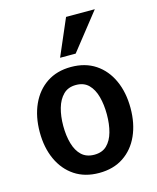

<svg xmlns="http://www.w3.org/2000/svg" viewBox="-121 -886 809 987"><g transform="rotate(-15 283.5 -392.5)"><path d="M325 -607 479 -802H326L242 -607ZM525 -264Q525 -347 496 -411Q467 -475 413 -511Q359 -547 283 -547Q208 -547 154 -511Q100 -475 71 -411Q42 -347 42 -264Q42 -182 71 -118.5Q100 -55 154 -19Q208 17 284 17Q360 17 414 -19Q468 -55 496.5 -118.5Q525 -182 525 -264ZM399 -264Q399 -212 387.5 -170.5Q376 -129 351 -104.5Q326 -80 284 -80Q242 -80 216.5 -104Q191 -128 179 -170Q167 -212 167 -264Q167 -316 179 -358Q191 -400 216.5 -425.5Q242 -451 284 -451Q326 -451 351 -426Q376 -401 387.5 -358.5Q399 -316 399 -264Z"/></g></svg>

Font: Repo DemiBold
Style: Regular
Weight: 600
Designer: Stefan Peev
Foundry: Context Ltd
Version: Version 1.502